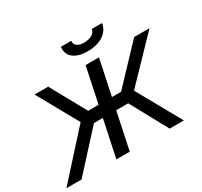

<svg xmlns="http://www.w3.org/2000/svg" viewBox="-225 -1160 1476 1404"><g transform="rotate(-30 513.0 -458.0)"><path d="M594 -789C703 -789 776 -840 787 -916H701C695 -880 658 -857 600 -857C550 -857 521 -882 527 -916H440C428 -840 486 -789 594 -789ZM-43 0H85L370 -312H445L379 0H492L558 -312H659L829 0H949L742 -371L1069 -710H939L656 -411H579L642 -710H529L466 -411H378L213 -710H98L289 -367Z"/></g></svg>

Font: FIGSv2-sans-serif SmBold Italic
Style: Regular
Weight: 600
Italic angle: -12°
Designer: Matt McInerney, Pablo Impallari, Rodrigo Fuenzalida
Foundry: Matt McInerney, Pablo Impallari, Rodrigo Fuenzalida
Version: Version 4.020;hotconv 1.0.109;makeotfexe 2.5.65596